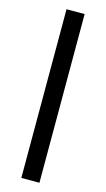

<svg xmlns="http://www.w3.org/2000/svg" viewBox="-134 -749 538 973"><g transform="rotate(15 134.5 -262.5)"><path d="M87 180V-705H182V180Z"/></g></svg>

Font: wassup Sans
Style: Medium
Weight: 600
Version: Version 2.001